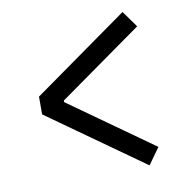

<svg xmlns="http://www.w3.org/2000/svg" viewBox="-72 -710 765 767"><g transform="rotate(-10 310.0 -327.0)"><path d="M521.7 -571.8 181.8 -330.7V-324.2L521.7 -82.7L474 -16.2L86.7 -291.2V-363.3L474 -638.3Z"/></g></svg>

Font: Monaspace Krypton Var
Style: Regular
Weight: 400
Designer: Riley Cran and the Lettermatic Team
Version: Version 1.101 (Monaspace Krypton Var)